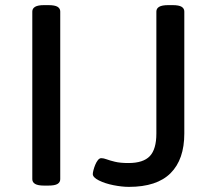

<svg xmlns="http://www.w3.org/2000/svg" viewBox="-20 -722 840 749"><path d="M152 2Q128 2 117 -4.5Q106 -11 106 -23V-677Q106 -689 117 -695.5Q128 -702 152 -702H168Q194 -702 204.5 -695.5Q215 -689 215 -677V-23Q215 -11 204.5 -4.5Q194 2 168 2ZM483 7Q456 7 423 0.5Q390 -6 366 -18Q342 -30 342 -43Q342 -48 344.5 -58Q347 -68 351.5 -79Q356 -90 362 -97.5Q368 -105 375 -105Q384 -105 396 -100.5Q408 -96 428.5 -91Q449 -86 481 -86Q539 -86 564.5 -113Q590 -140 590 -201V-677Q590 -689 601 -695.5Q612 -702 637 -702H653Q678 -702 688.5 -695.5Q699 -689 699 -677V-201Q699 -100 645.5 -46.5Q592 7 483 7Z"/></svg>

Font: Asap Expanded Medium
Style: Regular
Weight: 500
Width: 7
Designer: Pablo Cosgaya
Foundry: Omnibus-Type
Version: Version 3.001